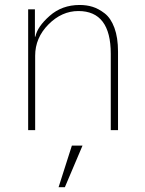

<svg xmlns="http://www.w3.org/2000/svg" viewBox="-20 -526 585 776"><path d="M93.8 0V-488.3H121.1V-377.9H123Q130.9 -418 180.7 -461.9Q230.5 -505.9 301.8 -505.9Q330.1 -505.9 354 -498.5Q377.9 -491.2 402.8 -472.2Q427.7 -453.1 442.4 -413.6Q457 -374 457 -317.4V0H427.7V-308.6Q427.7 -481.4 296.9 -481.4Q229.5 -481.4 175.8 -427.2Q122.1 -373 122.1 -300.8V0ZM216.8 230.5 270.5 62.5H313.5L242.2 230.5Z"/></svg>

Font: Gothic A1 Thin
Style: Regular
Weight: 250
Designer: HanYang I&C Co.,Ltd.
Foundry: HanYang I&C Co.,Ltd.
Version: Version 2.50